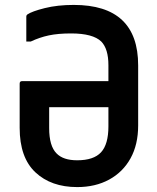

<svg xmlns="http://www.w3.org/2000/svg" viewBox="-20 -740 640 781"><path d="M280 -720Q542 -720 542 -474V-230Q542 -152 511 -96Q480 -40 424 -9.5Q368 21 294 21Q188 21 124 -39Q60 -99 60 -220V-400Q60 -410 70 -410H421V-475Q421 -541 392 -571Q358 -604 269 -604Q216 -604 178.5 -596Q141 -588 105 -571H87V-673Q87 -678 91 -681Q110 -694 162 -707Q214 -720 280 -720ZM294 -88Q361 -88 391 -120.5Q421 -153 421 -226V-304H180V-219Q180 -146 210 -116Q237 -88 294 -88Z"/></svg>

Font: Recursive Sn Lnr St SmB
Style: Regular
Weight: 600
Version: Version 1.079;hotconv 1.0.112;makeotfexe 2.5.65598; ttfautoh